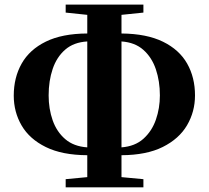

<svg xmlns="http://www.w3.org/2000/svg" viewBox="-20 -786 897 825"><path d="M355 -152.8V-607.9Q296.9 -604.5 260.3 -572.8Q223.6 -541 206.3 -489.7Q189 -438.5 189 -376Q189 -318.4 206.3 -269Q223.6 -219.7 260.3 -188.2Q296.9 -156.7 355 -152.8ZM355 19H262.2V-16.1L355 -24.9V-119.1Q247.1 -119.6 177 -154.1Q106.9 -188.5 73 -246.6Q39.1 -304.7 39.1 -375Q39.1 -452.6 73 -512.7Q106.9 -572.8 177 -607.2Q247.1 -641.6 355 -642.1V-722.2L262.2 -731.9V-766.1H596.2V-731.9L502 -722.2V-642.1Q610.4 -641.1 680.4 -606.7Q750.5 -572.3 784.2 -512.7Q817.9 -453.1 817.9 -376Q817.9 -306.2 783.7 -247.8Q749.5 -189.5 679.4 -154.5Q609.4 -119.6 502 -119.1V-24.9L596.2 -16.1V19ZM502 -607.9V-152.8Q560.1 -157.2 596.4 -189.9Q632.8 -222.7 649.9 -272Q667 -321.3 667 -376Q667 -437 649.7 -488.3Q632.3 -539.6 595.9 -571.8Q559.6 -604 502 -607.9Z"/></svg>

Font: Source Han Serif TW Heavy
Style: Regular
Weight: 900
Designer: Ryoko NISHIZUKA Ë•øÂ°öÊ∂ºÂ≠ê (kana & ideographs); Frank Grie√ühammer (Latin, Greek & Cyrillic); Wenlong ZHANG Âº†ÊñáÈæô 
Foundry: Adobe
Version: Version 2.003;hotconv 1.1.1;makeotfexe 2.6.0